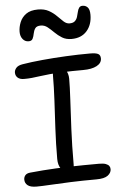

<svg xmlns="http://www.w3.org/2000/svg" viewBox="-64 -1021 678 1076"><g transform="rotate(-5 275.5 -483.0)"><path d="M80 -596Q57 -596 44.5 -607Q32 -618 32 -636Q32 -650 43 -662.5Q54 -675 80 -679Q128 -687 192 -693Q256 -699 325.5 -702.5Q395 -706 460 -706Q493 -706 506 -699Q519 -692 519 -673Q519 -647 491 -632Q463 -617 414 -617Q349 -617 302.5 -615Q256 -613 224 -610Q192 -607 168 -603.5Q144 -600 123.5 -598Q103 -596 80 -596ZM283 -56Q258 -56 242 -77Q226 -98 226 -133Q226 -220 230.5 -303Q235 -386 239 -462Q243 -538 243 -600Q243 -624 250.5 -636.5Q258 -649 276 -649Q299 -649 315.5 -627.5Q332 -606 332 -575Q332 -530 328 -458Q324 -386 319.5 -293.5Q315 -201 315 -93Q315 -56 283 -56ZM97 11Q63 11 47.5 -1.5Q32 -14 32 -34Q32 -48 40.5 -58Q49 -68 68 -70Q105 -74 141 -76.5Q177 -79 214 -81Q251 -83 290 -84Q329 -85 370.5 -85.5Q412 -86 457 -86Q482 -86 495 -81Q508 -76 513.5 -68.5Q519 -61 519 -50Q519 -30 499.5 -15Q480 0 435 0Q358 0 291.5 2.5Q225 5 175.5 8Q126 11 97 11ZM124 -804Q104 -804 91 -820Q78 -836 78 -861Q78 -888 89 -915Q100 -942 124.5 -959.5Q149 -977 191 -977Q227 -977 252 -963Q277 -949 295 -930.5Q313 -912 328.5 -898Q344 -884 361 -884Q381 -884 391 -893Q401 -902 405.5 -916Q410 -930 413 -944Q416 -958 422.5 -967Q429 -976 442 -976Q459 -976 470.5 -964Q482 -952 482 -922Q482 -866 451 -831Q420 -796 365 -796Q334 -796 312 -809.5Q290 -823 272 -841Q254 -859 237 -872.5Q220 -886 199 -886Q176 -886 167.5 -873.5Q159 -861 156 -844.5Q153 -828 147 -816Q141 -804 124 -804Z"/></g></svg>

Font: Shantell Sans
Style: Regular
Weight: 400
Designer: Stephen Nixon, Anya Danilova, Shantell Martin
Foundry: Arrow Type
Version: Version 1.008;[ac192a2d6]